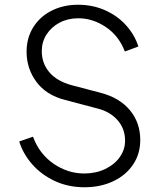

<svg xmlns="http://www.w3.org/2000/svg" viewBox="-20 -777 683 809"><path d="M61 -181 119 -201Q146 -128 206 -87Q266 -46 335 -46Q384 -46 423.5 -65Q463 -84 485 -115.5Q507 -147 507 -184Q507 -235 475 -271Q443 -307 390 -320L254 -356Q175 -376 133.5 -432Q92 -488 92 -559Q92 -617 120 -662Q148 -707 197.5 -732Q247 -757 309 -757Q371 -757 423.5 -733.5Q476 -710 512 -669.5Q548 -629 563 -581L506 -560Q481 -626 426 -663Q371 -700 310 -700Q266 -700 231 -681.5Q196 -663 176 -631.5Q156 -600 156 -562Q156 -510 188 -472.5Q220 -435 282 -418L404 -386Q484 -365 527.5 -312.5Q571 -260 571 -187Q571 -129 541 -84Q511 -39 457.5 -13.5Q404 12 336 12Q267 12 210.5 -14.5Q154 -41 115.5 -85Q77 -129 61 -181Z"/></svg>

Font: Evergrow Sans
Style: Light
Weight: 300
Foundry: 10Web
Version: Version 1.000